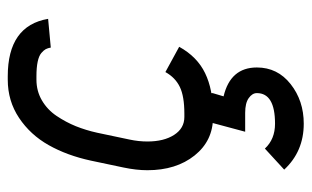

<svg xmlns="http://www.w3.org/2000/svg" viewBox="-172 -380 795 490"><g transform="rotate(-90 225.0 -134.5)"><path d="M232.9 -7.3V11.2L224.6 39.1Q298.3 56.6 298.3 124Q298.3 176.8 255.9 210.2Q213.4 243.7 154.8 243.7Q84 243.7 37.6 193.8L91.3 144.5Q115.2 170.4 154.8 170.4Q232.9 170.4 232.9 124Q232.9 112.3 220.2 103.3Q207.5 94.2 182.6 94.2H134.3L159.2 1.5V-7.3ZM349.1 -401.9Q347.7 -409.7 345 -414.8Q342.3 -419.9 335.2 -426Q328.1 -432.1 313.2 -435.3Q298.3 -438.5 275.9 -438.5H267.1Q238.3 -438.5 214.4 -424.6Q190.4 -410.6 174.6 -387Q158.7 -363.3 148.4 -337.9Q138.2 -312.5 131.8 -283.7L114.3 -200.7Q109.4 -177.7 109.4 -155.3Q109.4 -113.3 126.2 -87.2Q143.1 -61 171.9 -61H180.7Q224.6 -61 248.5 -72.5Q272.5 -84 286.6 -109.4L351.1 -74.2Q325.7 -28.3 283.9 -8.1Q242.2 12.2 180.7 12.2H171.9Q111.3 12.2 73.7 -34.9Q36.1 -82 36.1 -155.3Q36.1 -183.6 43 -216.3L60.5 -299.3Q73.7 -360.4 100.1 -407.2Q126.5 -454.1 169.7 -482.9Q212.9 -511.7 267.1 -511.7H275.9Q404.8 -511.7 422.4 -408.7Z"/></g></svg>

Font: Anka/Coder Narrow
Style: Italic
Weight: 400
Width: 3
Italic angle: -12°
Monospace: yes
Version: Version 001.100